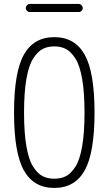

<svg xmlns="http://www.w3.org/2000/svg" viewBox="-20 -925 540 955"><path d="M127.9 -905.3H372.1Q379.9 -905.3 385.7 -898.9Q391.6 -892.6 391.6 -884.8Q391.6 -877 385.7 -871.1Q379.9 -865.2 372.1 -865.2H127.9Q120.1 -865.2 114.3 -871.1Q108.4 -877 108.4 -884.8Q108.4 -892.6 114.3 -898.9Q120.1 -905.3 127.9 -905.3ZM308.1 -681.2Q283.2 -694.3 250 -694.3Q216.8 -694.3 191.9 -681.2Q167 -668 145 -633.8Q123 -599.6 111.3 -532.2Q99.6 -464.8 99.6 -364.7Q99.6 -264.6 111.3 -197.3Q123 -129.9 145 -95.7Q167 -61.5 191.9 -48.8Q216.8 -36.1 250 -36.1Q283.2 -36.1 308.1 -48.8Q333 -61.5 355 -95.7Q377 -129.9 388.7 -197.3Q400.4 -264.6 400.4 -364.7Q400.4 -464.8 388.7 -532.2Q377 -599.6 355 -633.8Q333 -668 308.1 -681.2ZM401.4 -77.6Q352.5 9.8 250 9.8Q147.5 9.8 98.6 -77.6Q49.8 -165 49.8 -365.2Q49.8 -565.4 98.6 -652.8Q147.5 -740.2 250 -740.2Q352.5 -740.2 401.4 -652.8Q450.2 -565.4 450.2 -365.2Q450.2 -165 401.4 -77.6Z"/></svg>

Font: Rounded-X Mgen+ 1m light
Style: Regular
Weight: 200
Designer: [Source Han Sans]
Ryoko NISHIZUKA  (kana & ideographs); Paul D. Hunt (Latin, Greek & Cyrillic); Wenlong ZHANG  (bopomofo
Version: Version 1.059.20150602